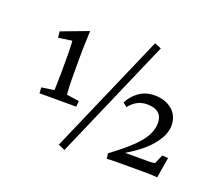

<svg xmlns="http://www.w3.org/2000/svg" viewBox="-114 -789 1098 977"><g transform="rotate(20 435.5 -301.0)"><path d="M233.4 -329.1Q233.4 -298.8 234.4 -279.3Q235.4 -259.8 236.3 -249Q237.3 -238.3 237.3 -235.4L304.7 -225.6L302.7 -194.3H103.5L101.6 -225.6L168.9 -235.4Q169.9 -237.3 169.9 -248.5Q169.9 -259.8 170.9 -279.3Q171.9 -298.8 171.9 -329.1V-427.7Q171.9 -443.4 171.4 -458Q170.9 -472.7 170.4 -484.4Q169.9 -496.1 168.9 -502.9L95.7 -492.2L91.8 -525.4L237.3 -580.1Q237.3 -561.5 235.8 -537.6Q234.4 -513.7 233.9 -488.8Q233.4 -463.9 233.4 -440.4ZM285.2 17.6 569.3 -634.8 605.5 -620.1 321.3 33.2ZM535.2 -26.4Q603.5 -77.1 644.5 -116.2Q685.5 -155.3 703.6 -189.5Q721.7 -223.6 721.7 -257.8Q721.7 -292 700.7 -310.5Q679.7 -329.1 638.7 -329.1Q609.4 -329.1 585.4 -316.4Q561.5 -303.7 543 -279.3L521.5 -296.9Q541 -335.9 576.2 -360.4Q611.3 -384.8 658.2 -384.8Q716.8 -384.8 753.9 -353.5Q791 -322.3 791 -269.5Q791 -216.8 743.7 -160.2Q696.3 -103.5 599.6 -48.8L600.6 -58.6H750Q757.8 -58.6 764.6 -59.6Q771.5 -60.5 777.3 -61.5L798.8 -110.4L831.1 -108.4L812.5 2.9Q804.7 2 795.9 1.5Q787.1 1 777.3 0.5Q767.6 0 757.3 0Q747.1 0 737.3 0H588.9Q576.2 0 563.5 0.5Q550.8 1 539.1 2Z"/></g></svg>

Font: Crimson Pro ExtraLight Light
Style: Regular
Weight: 300
Version: Version 1.002